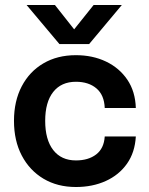

<svg xmlns="http://www.w3.org/2000/svg" viewBox="-20 -736 598 769"><path d="M337 -559.5H218L86.5 -716H200L277 -618.5L355 -716H468ZM36 -252Q36 -331 67 -390.2Q98 -449.5 153.8 -482.2Q209.5 -515 284 -515Q351 -515 404.5 -489.5Q458 -464 490 -416.8Q522 -369.5 524 -303.5H399.5Q397.5 -355.5 366.2 -382Q335 -408.5 284 -408.5Q225.5 -408.5 193.2 -367.8Q161 -327 161 -252Q161 -176.5 193.2 -135Q225.5 -93.5 284 -93.5Q334 -93.5 365.2 -117.5Q396.5 -141.5 399.5 -189.5H524Q520.5 -125.5 488.5 -80.2Q456.5 -35 403.5 -11Q350.5 13 284 13Q210 13 154.2 -20.2Q98.5 -53.5 67.2 -113Q36 -172.5 36 -252Z"/></svg>

Font: Overused Grotesk SemiBold
Style: Regular
Weight: 610
Version: Version 0.004